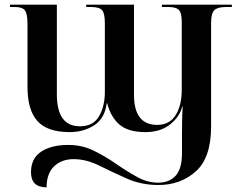

<svg xmlns="http://www.w3.org/2000/svg" viewBox="-20 -556 1049 824"><path d="M180 248Q180 189 212 158Q244 127 296 127Q350 127 405.5 154.5Q461 182 523.5 210Q586 238 660 238Q755 238 820.5 179.5Q886 121 886 -14V-458Q886 -499 900 -512.5Q914 -526 951 -526H975V-536H675V-526H702Q735 -526 747.5 -513.5Q760 -501 760 -462V-171Q760 -103 733.5 -61.5Q707 -20 655 -20Q555 -20 555 -149V-536H350V-526H370Q406 -526 418 -512.5Q430 -499 430 -456V-161Q430 -100 405 -57Q380 -14 323 -14Q224 -14 224 -151V-536H23V-526H43Q75 -526 86.5 -512Q98 -498 98 -452V-182Q98 -84 140.5 -36.5Q183 11 279 11Q339 11 384.5 -18.5Q430 -48 438 -113H440Q455 -54 492.5 -21.5Q530 11 604 11Q669 11 710.5 -22.5Q752 -56 762 -99H764Q762 -70 761.5 -36Q761 -2 761 23V101Q761 169 733.5 198.5Q706 228 659 228Q613 228 568.5 203.5Q524 179 478 147Q432 115 382 90.5Q332 66 273 66Q200 66 156.5 95Q113 124 113 183Q113 248 180 248Z"/></svg>

Font: Noto Serif Display Semi
Style: Regular
Weight: 600
Designer: Monotype Design Team
Foundry: Monotype Imaging Inc.
Version: Version 1.900